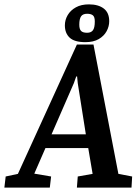

<svg xmlns="http://www.w3.org/2000/svg" viewBox="-68 -859 634 879"><path d="M-48 0 -42 -51 14 -63 284 -655H360L474 -63L537 -51L534 0H284L288 -51L356 -63L336 -181H140L89 -64L166 -51L160 0ZM168 -244H325L288 -478L285 -509H281L270 -478ZM323 -666Q273 -666 251 -686.5Q229 -707 229 -743Q229 -768 242 -790Q255 -812 279.5 -825.5Q304 -839 339 -839Q382 -839 407 -820Q432 -801 432 -762Q432 -738 420 -716Q408 -694 384 -680Q360 -666 323 -666ZM331 -709Q349 -709 357.5 -720.5Q366 -732 366 -761Q366 -782 357 -789Q348 -796 331 -796Q311 -796 303 -784Q295 -772 295 -746Q295 -726 303 -717.5Q311 -709 331 -709Z"/></svg>

Font: Faustina Light SemiBold
Style: Italic
Weight: 600
Italic angle: -8°
Version: Version 1.200